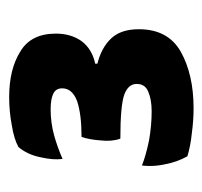

<svg xmlns="http://www.w3.org/2000/svg" viewBox="-32 -792 448 425"><g transform="rotate(-90 192.5 -579.0)"><path d="M98.6 -537.1Q171.9 -537.1 196.3 -528.3Q219.7 -519.5 219.7 -501Q219.7 -482.4 203.1 -475.6Q185.5 -467.8 159.2 -467.8Q127.9 -467.8 94.7 -473.6Q61.5 -480.5 39.1 -489.3Q38.1 -480.5 38.1 -471.7Q38.1 -455.1 42 -437.5Q46.9 -411.1 59.6 -388.7Q82 -381.8 110.4 -378.9Q138.7 -375 166 -375Q240.2 -375 291 -403.3Q340.8 -431.6 340.8 -496.1Q340.8 -536.1 320.3 -557.6Q299.8 -579.1 264.6 -587.9Q264.6 -589.8 264.6 -592.8Q296.9 -599.6 314.5 -623Q331.1 -646.5 331.1 -679.7Q331.1 -735.4 291 -758.8Q252 -783.2 190.4 -783.2Q158.2 -783.2 127.9 -777.3Q97.7 -772.5 80.1 -762.7Q63.5 -743.2 57.6 -714.8Q50.8 -685.5 53.7 -665Q78.1 -675.8 105.5 -683.6Q133.8 -691.4 163.1 -691.4Q186.5 -691.4 198.2 -685.5Q210 -679.7 210 -666Q210 -643.6 181.6 -632.8Q152.3 -623 102.5 -623Q96.7 -607.4 94.7 -581.1Q91.8 -555.7 98.6 -537.1Z"/></g></svg>

Font: cl
Style: Bold
Weight: 400
Designer: Mitja Miklavcic
Version: Version 7.504; 2011; Build 1021